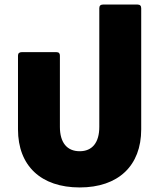

<svg xmlns="http://www.w3.org/2000/svg" viewBox="-20 -810 699 843"><path d="M330 13C499 13 600 -82 600 -242V-774C600 -784 595 -790 584 -790H432C421 -790 416 -784 416 -774V-253C416 -184 385 -146 330 -146C274 -146 243 -184 243 -253V-566C243 -576 238 -581 228 -581H75C65 -581 59 -576 59 -566V-242C59 -82 160 13 330 13Z"/></svg>

Font: LINE Seed Sans TH ExtraBold
Style: Regular
Weight: 800
Designer: Dalton Maag Ltd | Thai characters by Cadson Demak Co.,Ltd.
Foundry: Dalton Maag Ltd
Version: Version 1.003